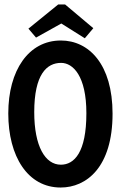

<svg xmlns="http://www.w3.org/2000/svg" viewBox="-20 -820 540 858"><path d="M251 18C366 18 483 -72 483 -312C483 -533 377 -639 252 -639C108 -639 17 -506 17 -313C17 -121 104 18 251 18ZM133 -319C133 -488 189 -539 253 -539C306 -539 366 -481 366 -314C366 -139 312 -84 252 -84C182 -84 133 -166 133 -319ZM141 -652 254 -715 359 -649 397 -694 271 -800H240L107 -692Z"/></svg>

Font: Inconsolata
Style: Bold
Weight: 700
Monospace: yes
Designer: Raph Levien, Kirill Tkachev(cyreal.org)
Foundry: Raph Levien, Kirill Tkachev(cyreal.org)
Version: Version 1.014